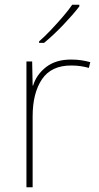

<svg xmlns="http://www.w3.org/2000/svg" viewBox="-20 -786 415 806"><path d="M278 -536Q302 -536 321.5 -533Q341 -530 359 -525L353 -501Q334 -506 317.5 -508.5Q301 -511 278 -511Q195 -511 156 -453Q117 -395 117 -297V0H91V-528H115L117 -427H119Q133 -473 173.5 -504.5Q214 -536 278 -536ZM313 -759Q287 -725 246 -682Q205 -639 165 -606H144V-612Q167 -632 193.5 -660Q220 -688 244.5 -716.5Q269 -745 283 -766H313Z"/></svg>

Font: Noto Sans Kannada Thin
Style: Regular
Weight: 100
Designer: Jelle Bosma - Monotype Design Team
Foundry: Monotype Imaging Inc.
Version: Version 2.005; ttfautohint (v1.8.4.7-5d5b)